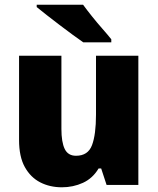

<svg xmlns="http://www.w3.org/2000/svg" viewBox="-20 -786 670 816"><path d="M568 -549V0H433L410 -70H399Q374 -28 332.5 -9Q291 10 243 10Q192 10 151 -11Q110 -32 85.5 -76Q61 -120 61 -191V-549H241V-238Q241 -182 255 -153Q269 -124 303 -124Q354 -124 371 -169Q388 -214 388 -299V-549ZM333 -766Q349 -744 371 -716.5Q393 -689 415.5 -663.5Q438 -638 453 -619V-606H334Q315 -619 288.5 -638.5Q262 -658 233 -680Q204 -702 178.5 -722Q153 -742 136 -756V-766Z"/></svg>

Font: Noto Sans Disp ExtBd
Style: Regular
Weight: 800
Designer: Monotype Design Team
Foundry: Monotype Imaging Inc.
Version: Version 2.000;GOOG;noto-source:20170915:90ef993387c0; ttfaut